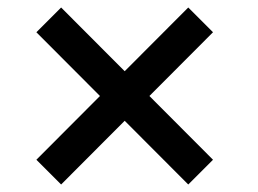

<svg xmlns="http://www.w3.org/2000/svg" viewBox="-20 -621 687 512"><path d="M143 -129 77 -195 482 -601 548 -535ZM482 -129 77 -535 143 -601 548 -195Z"/></svg>

Font: Hubot Sans Medium
Style: Regular
Weight: 500
Designer: Deni Anggara
Foundry: GitHub, Inc., Subsidiary of Microsoft Corporation
Version: Version 2.000